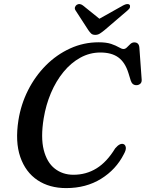

<svg xmlns="http://www.w3.org/2000/svg" viewBox="-20 -925 727 958"><path d="M597.5 -205.5Q606 -201.5 607.8 -189Q609.5 -176.5 598 -156Q559 -79 484.2 -32.8Q409.5 13.5 310 13.5Q226.5 13.5 167 -26.2Q107.5 -66 81.2 -141.8Q55 -217.5 72 -325.5Q84.5 -404.5 120 -474.8Q155.5 -545 209 -598.8Q262.5 -652.5 329.8 -683.2Q397 -714 472.5 -714Q511 -714 535 -705.8Q559 -697.5 573.2 -689Q587.5 -680.5 596 -680.5Q605.5 -680.5 613.5 -688.8Q621.5 -697 630.2 -705.2Q639 -713.5 650 -713.5Q674 -713.5 675.5 -686L687 -526.5Q687.5 -513.5 679.5 -506.8Q671.5 -500 660.5 -500Q640 -500 632.5 -522.5L620.5 -561.5Q604 -614 570.5 -638.5Q537 -663 481 -663Q427.5 -663 380.8 -637.2Q334 -611.5 296.8 -566Q259.5 -520.5 234.2 -461Q209 -401.5 198 -334.5Q182.5 -239.5 198.2 -177Q214 -114.5 253.2 -83.8Q292.5 -53 346.5 -53Q410 -53 461.8 -85Q513.5 -117 554.5 -184.5Q579 -213.5 597.5 -205.5ZM502 -775Q488.5 -764 478.2 -757.5Q468 -751 455.5 -751Q442 -751 435 -757.5Q428 -764 420.5 -775L357 -873Q351.5 -881.5 354.2 -889.2Q357 -897 363 -901Q377 -910 393.5 -898L476 -831.5L594.5 -898Q617 -910 626.5 -901Q630 -897 628.5 -889.2Q627 -881.5 616.5 -873Z"/></svg>

Font: Fraunces 9pt Soft
Style: Italic
Weight: 400
Italic angle: -16°
Version: Version 1.000;[0bf87f6ff]